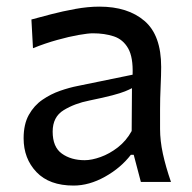

<svg xmlns="http://www.w3.org/2000/svg" viewBox="-20 -560 592 591"><path d="M206.5 11.2Q131.8 11.2 92.3 -30.3Q52.7 -71.8 52.7 -134.3Q52.7 -177.7 68.8 -206.5Q85 -235.4 110.6 -252.9Q136.2 -270.5 165 -280.5Q193.8 -290.5 219.2 -295.4L388.2 -330.1Q390.1 -383.8 374.5 -411.1Q358.9 -438.5 330.6 -448Q302.2 -457.5 265.6 -457.5Q251.5 -457.5 222.2 -452.4Q192.9 -447.3 156 -437Q119.1 -426.8 81.5 -411.6L76.7 -500Q101.6 -506.8 137.2 -516.1Q172.9 -525.4 211.9 -532.5Q251 -539.6 286.1 -539.6Q373.5 -539.6 424.8 -495.6Q476.1 -451.7 476.1 -354Q476.1 -330.1 474.4 -293.7Q472.7 -257.3 472.7 -224.1V-162.6Q472.7 -127 481.4 -86.7Q490.2 -46.4 506.3 0H413.6L391.6 -83.5H382.8Q351.6 -43 303 -15.9Q254.4 11.2 206.5 11.2ZM240.7 -66.9Q262.2 -66.9 289.6 -76.7Q316.9 -86.4 342.8 -106.4Q368.7 -126.5 385.3 -156.7L386.2 -288.6Q377.9 -284.2 364.7 -278.8Q351.6 -273.4 325.9 -266.6Q300.3 -259.8 254.9 -250.5Q210 -241.7 176 -220.9Q142.1 -200.2 142.1 -154.8Q142.1 -107.4 170.4 -87.2Q198.7 -66.9 240.7 -66.9Z"/></svg>

Font: Pinar-FD Medium
Style: Regular
Weight: 500
Designer: Amin Abedi
Version: Version 3.000